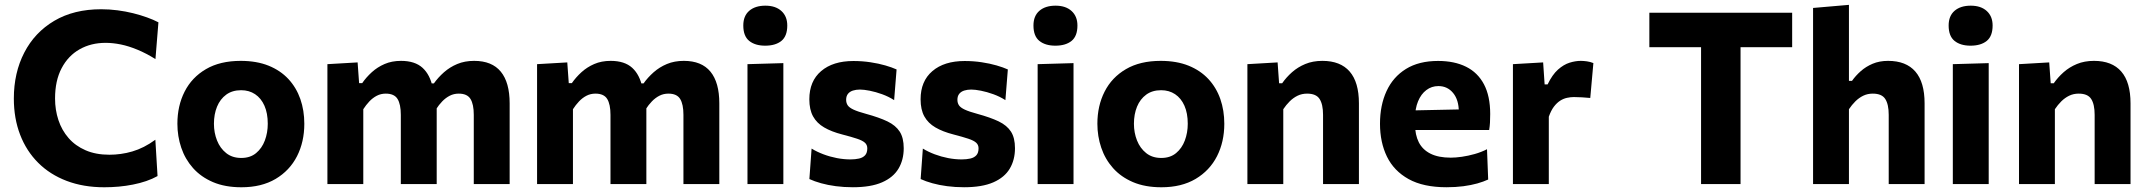

<svg xmlns="http://www.w3.org/2000/svg" viewBox="-20 -766 8939 799"><path d="M413.9 13.3Q327.2 13.3 257.5 -13.2Q187.8 -39.7 138.8 -88.7Q89.7 -137.8 63.7 -205.5Q37.6 -273.3 37.6 -355.9Q37.6 -463.2 81.1 -547.2Q124.5 -631.3 205.9 -679.4Q287.3 -727.5 401.1 -727.5Q435.6 -727.5 469.2 -723.1Q502.9 -718.7 533.9 -711Q564.8 -703.3 591.7 -693.6Q618.6 -684 639.3 -673.1L626.9 -520.1Q588.1 -544.3 551.9 -559.2Q515.8 -574.2 482.7 -581Q449.5 -587.7 419.4 -587.7Q358.7 -587.7 311.2 -560.8Q263.6 -533.9 236.4 -482.1Q209.1 -430.4 209.1 -356.1Q209.1 -308.7 223.1 -266.3Q237.1 -224 265.3 -191.6Q293.4 -159.2 336 -140.7Q378.5 -122.1 435.5 -122.1Q458.8 -122.1 482.6 -125.4Q506.4 -128.6 530.5 -135.7Q554.6 -142.7 578.7 -154.9Q602.7 -167.1 626.5 -184.5L635.6 -33.3Q614.2 -21.3 588.1 -12.4Q562 -3.5 533.3 2.1Q504.7 7.8 474.4 10.6Q444.1 13.3 413.9 13.3Z M984.7 13.3Q916.6 13.3 866.4 -8.1Q816.2 -29.6 783.3 -66.6Q750.4 -103.6 734.3 -151.3Q718.2 -198.9 718.2 -251Q718.2 -325.6 748.3 -384.8Q778.4 -444 837.1 -478.3Q895.8 -512.7 981.6 -512.7Q1047.7 -512.7 1097.4 -492.8Q1147 -472.8 1180.2 -437.1Q1213.3 -401.3 1229.9 -353.8Q1246.4 -306.2 1246.4 -251Q1246.4 -175.7 1216 -115.9Q1185.5 -56.2 1126.9 -21.4Q1068.3 13.3 984.7 13.3ZM984.1 -108.7Q1021.3 -108.7 1045.7 -128.9Q1070.1 -149.1 1082.2 -181.5Q1094.3 -213.9 1094.3 -251Q1094.3 -294.8 1080.5 -326Q1066.6 -357.3 1041.6 -374Q1016.7 -390.6 983.5 -390.6Q946.7 -390.6 921.5 -372.2Q896.2 -353.7 883.2 -322.1Q870.3 -290.5 870.3 -251Q870.3 -213.9 883.1 -181.5Q895.9 -149.1 921.3 -128.9Q946.6 -108.7 984.1 -108.7Z M1342.5 0Q1342.5 -53.7 1342.5 -103.8Q1342.5 -154 1342.5 -216V-266Q1342.5 -323.3 1342.5 -381.3Q1342.5 -439.4 1342.5 -499L1468.2 -506.3L1474.4 -420H1487.2Q1503.9 -444.2 1527 -465.3Q1550.2 -486.5 1580.4 -499.6Q1610.6 -512.7 1648.9 -512.7Q1706.7 -512.7 1738.4 -483.8Q1770 -454.9 1780.9 -401L1791.2 -399.5Q1794.2 -385.1 1795.7 -369.3Q1797.3 -353.5 1797.3 -335.9Q1797.3 -303 1797.3 -274.7Q1797.3 -246.4 1797.3 -216Q1797.3 -155.1 1797.3 -104.4Q1797.3 -53.7 1797.3 0H1648Q1648 -53.7 1648 -103.5Q1648 -153.3 1648 -208V-288.1Q1648 -331.9 1634.4 -354.1Q1620.7 -376.4 1585.4 -376.4Q1565.1 -376.4 1548.1 -367.6Q1531 -358.7 1517 -343.9Q1503 -329 1491.8 -311.5V-208Q1491.8 -152.1 1491.8 -102.9Q1491.8 -53.7 1491.8 0ZM1951.6 0Q1951.6 -53.7 1951.6 -103.5Q1951.6 -153.3 1951.6 -208V-288.1Q1951.6 -331.9 1938 -354.1Q1924.3 -376.4 1889.1 -376.4Q1868.7 -376.4 1851.7 -367.7Q1834.6 -358.9 1820.4 -344.2Q1806.1 -329.4 1794.8 -311.5L1772.7 -418.9H1785.6Q1803.3 -443.7 1827.4 -465.1Q1851.5 -486.5 1882.7 -499.6Q1913.9 -512.7 1953.2 -512.7Q2027.3 -512.7 2064.1 -467.7Q2100.9 -422.8 2100.9 -335.9Q2100.9 -303 2100.9 -274.7Q2100.9 -246.4 2100.9 -216Q2100.9 -155.1 2100.9 -104.4Q2100.9 -53.7 2100.9 0Z M2215 0Q2215 -53.7 2215 -103.8Q2215 -154 2215 -216V-266Q2215 -323.3 2215 -381.3Q2215 -439.4 2215 -499L2340.7 -506.3L2346.9 -420H2359.7Q2376.4 -444.2 2399.5 -465.3Q2422.7 -486.5 2452.9 -499.6Q2483.1 -512.7 2521.4 -512.7Q2579.2 -512.7 2610.9 -483.8Q2642.5 -454.9 2653.4 -401L2663.7 -399.5Q2666.7 -385.1 2668.2 -369.3Q2669.8 -353.5 2669.8 -335.9Q2669.8 -303 2669.8 -274.7Q2669.8 -246.4 2669.8 -216Q2669.8 -155.1 2669.8 -104.4Q2669.8 -53.7 2669.8 0H2520.5Q2520.5 -53.7 2520.5 -103.5Q2520.5 -153.3 2520.5 -208V-288.1Q2520.5 -331.9 2506.9 -354.1Q2493.2 -376.4 2457.9 -376.4Q2437.6 -376.4 2420.6 -367.6Q2403.5 -358.7 2389.5 -343.9Q2375.5 -329 2364.3 -311.5V-208Q2364.3 -152.1 2364.3 -102.9Q2364.3 -53.7 2364.3 0ZM2824.1 0Q2824.1 -53.7 2824.1 -103.5Q2824.1 -153.3 2824.1 -208V-288.1Q2824.1 -331.9 2810.5 -354.1Q2796.8 -376.4 2761.6 -376.4Q2741.2 -376.4 2724.2 -367.7Q2707.1 -358.9 2692.9 -344.2Q2678.6 -329.4 2667.3 -311.5L2645.2 -418.9H2658.1Q2675.8 -443.7 2699.9 -465.1Q2724 -486.5 2755.2 -499.6Q2786.4 -512.7 2825.7 -512.7Q2899.8 -512.7 2936.6 -467.7Q2973.4 -422.8 2973.4 -335.9Q2973.4 -303 2973.4 -274.7Q2973.4 -246.4 2973.4 -216Q2973.4 -155.1 2973.4 -104.4Q2973.4 -53.7 2973.4 0Z M3090.6 0Q3090.6 -53.7 3090.6 -103.8Q3090.6 -154 3090.6 -216V-266Q3090.6 -315.5 3090.6 -354.8Q3090.6 -394 3090.6 -428.7Q3090.6 -463.3 3090.6 -499L3239.9 -503.3Q3239.9 -467.3 3239.9 -431.9Q3239.9 -396.6 3239.9 -356.6Q3239.9 -316.7 3239.9 -266V-216Q3239.9 -154 3239.9 -103.8Q3239.9 -53.7 3239.9 0ZM3164.2 -575.9Q3122.6 -575.9 3097.9 -595.7Q3073.2 -615.6 3073.2 -659.9Q3073.2 -699.8 3097.9 -721.1Q3122.6 -742.4 3165.2 -742.4Q3207.5 -742.4 3231.8 -720.2Q3256.2 -698 3256.2 -659.9Q3256.2 -615.6 3231.7 -595.7Q3207.1 -575.9 3164.2 -575.9Z M3529.1 13.2Q3492 13.2 3458.6 8.8Q3425.1 4.4 3397.2 -3.4Q3369.2 -11.2 3348.2 -20.9L3357.4 -147.7Q3379.6 -134.1 3406.7 -123.9Q3433.8 -113.7 3462.8 -108.1Q3491.7 -102.6 3519.2 -102.6Q3538.8 -102.6 3554.8 -106.2Q3570.8 -109.8 3580 -119.8Q3589.2 -129.7 3589.2 -148.9Q3589.2 -163 3579.4 -172Q3569.5 -181.1 3546.7 -188.7Q3524 -196.3 3484.7 -206.5Q3440.1 -217.9 3409.7 -235.7Q3379.2 -253.4 3363.6 -281.6Q3348 -309.7 3348 -352.8Q3348 -428.3 3397.2 -470.2Q3446.3 -512.1 3531.4 -512.1Q3568.6 -512.1 3602.5 -506.9Q3636.4 -501.8 3664.3 -493.7Q3692.1 -485.6 3711.1 -477L3700.9 -349.3Q3677.9 -364.1 3650.9 -373.9Q3623.9 -383.6 3599.3 -388.5Q3574.7 -393.3 3558.7 -393.3Q3542.5 -393.3 3529.3 -389.1Q3516.2 -384.8 3508.7 -375.4Q3501.2 -365.9 3501.2 -350.7Q3501.2 -337.6 3507.6 -327.9Q3514 -318.2 3532 -309.8Q3549.9 -301.4 3584.4 -292.1Q3638.3 -277.4 3673 -260.8Q3707.6 -244.1 3724.2 -218.1Q3740.8 -192.2 3740.8 -149.2Q3740.8 -100.8 3719.1 -64.3Q3697.4 -27.7 3650.8 -7.3Q3604.2 13.2 3529.1 13.2Z M3992.1 13.2Q3955 13.2 3921.6 8.8Q3888.1 4.4 3860.2 -3.4Q3832.2 -11.2 3811.2 -20.9L3820.4 -147.7Q3842.6 -134.1 3869.7 -123.9Q3896.8 -113.7 3925.8 -108.1Q3954.7 -102.6 3982.2 -102.6Q4001.8 -102.6 4017.8 -106.2Q4033.8 -109.8 4043 -119.8Q4052.2 -129.7 4052.2 -148.9Q4052.2 -163 4042.4 -172Q4032.5 -181.1 4009.7 -188.7Q3987 -196.3 3947.7 -206.5Q3903.1 -217.9 3872.7 -235.7Q3842.2 -253.4 3826.6 -281.6Q3811 -309.7 3811 -352.8Q3811 -428.3 3860.2 -470.2Q3909.3 -512.1 3994.4 -512.1Q4031.6 -512.1 4065.5 -506.9Q4099.4 -501.8 4127.3 -493.7Q4155.1 -485.6 4174.1 -477L4163.9 -349.3Q4140.9 -364.1 4113.9 -373.9Q4086.9 -383.6 4062.3 -388.5Q4037.7 -393.3 4021.7 -393.3Q4005.5 -393.3 3992.3 -389.1Q3979.2 -384.8 3971.7 -375.4Q3964.2 -365.9 3964.2 -350.7Q3964.2 -337.6 3970.6 -327.9Q3977 -318.2 3995 -309.8Q4012.9 -301.4 4047.4 -292.1Q4101.3 -277.4 4136 -260.8Q4170.6 -244.1 4187.2 -218.1Q4203.8 -192.2 4203.8 -149.2Q4203.8 -100.8 4182.1 -64.3Q4160.4 -27.7 4113.8 -7.3Q4067.2 13.2 3992.1 13.2Z M4298.1 0Q4298.1 -53.7 4298.1 -103.8Q4298.1 -154 4298.1 -216V-266Q4298.1 -315.5 4298.1 -354.8Q4298.1 -394 4298.1 -428.7Q4298.1 -463.3 4298.1 -499L4447.4 -503.3Q4447.4 -467.3 4447.4 -431.9Q4447.4 -396.6 4447.4 -356.6Q4447.4 -316.7 4447.4 -266V-216Q4447.4 -154 4447.4 -103.8Q4447.4 -53.7 4447.4 0ZM4371.7 -575.9Q4330.1 -575.9 4305.4 -595.7Q4280.7 -615.6 4280.7 -659.9Q4280.7 -699.8 4305.4 -721.1Q4330.1 -742.4 4372.7 -742.4Q4415 -742.4 4439.3 -720.2Q4463.7 -698 4463.7 -659.9Q4463.7 -615.6 4439.2 -595.7Q4414.6 -575.9 4371.7 -575.9Z M4813.2 13.3Q4745.1 13.3 4694.9 -8.1Q4644.7 -29.6 4611.8 -66.6Q4578.9 -103.6 4562.8 -151.3Q4546.7 -198.9 4546.7 -251Q4546.7 -325.6 4576.8 -384.8Q4606.9 -444 4665.6 -478.3Q4724.3 -512.7 4810.1 -512.7Q4876.2 -512.7 4925.9 -492.8Q4975.5 -472.8 5008.7 -437.1Q5041.8 -401.3 5058.4 -353.8Q5074.9 -306.2 5074.9 -251Q5074.9 -175.7 5044.5 -115.9Q5014 -56.2 4955.4 -21.4Q4896.8 13.3 4813.2 13.3ZM4812.6 -108.7Q4849.8 -108.7 4874.2 -128.9Q4898.6 -149.1 4910.7 -181.5Q4922.8 -213.9 4922.8 -251Q4922.8 -294.8 4909 -326Q4895.1 -357.3 4870.1 -374Q4845.2 -390.6 4812 -390.6Q4775.2 -390.6 4750 -372.2Q4724.7 -353.7 4711.7 -322.1Q4698.8 -290.5 4698.8 -251Q4698.8 -213.9 4711.6 -181.5Q4724.4 -149.1 4749.8 -128.9Q4775.1 -108.7 4812.6 -108.7Z M5171 0Q5171 -53.7 5171 -103.8Q5171 -154 5171 -216V-266Q5171 -323.3 5171 -381.3Q5171 -439.4 5171 -499L5296.7 -506.3L5302.9 -419.6H5315.7Q5332.6 -444 5356.5 -465.3Q5380.3 -486.5 5411.8 -499.6Q5443.2 -512.7 5483.1 -512.7Q5558.1 -512.7 5596.6 -468.3Q5635.1 -423.9 5635.1 -335.9Q5635.1 -303 5635.1 -274.7Q5635.1 -246.4 5635.1 -216Q5635.1 -155.1 5635.1 -104.4Q5635.1 -53.7 5635.1 0H5485.8Q5485.8 -53.7 5485.8 -103.5Q5485.8 -153.3 5485.8 -208V-288.1Q5485.8 -331.9 5471.4 -354.1Q5457.1 -376.4 5419.4 -376.4Q5397.8 -376.4 5379.8 -367.7Q5361.8 -358.9 5347 -344.2Q5332.2 -329.4 5320.3 -311.5V-208Q5320.3 -152.1 5320.3 -102.9Q5320.3 -53.7 5320.3 0Z M5999.6 13.2Q5903 13.2 5841.8 -20.8Q5780.7 -54.8 5751.7 -114.3Q5722.8 -173.9 5722.8 -251Q5722.8 -327.8 5750 -386.8Q5777.1 -445.8 5830.9 -479.1Q5884.7 -512.4 5964.5 -512.4Q6032.6 -512.4 6081.1 -488.2Q6129.6 -464.1 6155.5 -415.1Q6181.4 -366.1 6181.4 -291.5Q6181.4 -271.4 6180.5 -255.8Q6179.6 -240.3 6177.1 -225L6048.8 -273.4Q6049.8 -280.1 6050.3 -287.1Q6050.8 -294.2 6050.8 -300.2Q6050.8 -350.3 6027.1 -379Q6003.4 -407.8 5965.8 -407.8Q5937.6 -407.8 5915.7 -391.2Q5893.7 -374.7 5881.2 -344.5Q5868.6 -314.3 5868.6 -273V-248.7Q5868.6 -204.8 5884.3 -173.8Q5900.1 -142.9 5933.1 -126.4Q5966.1 -109.9 6017.4 -109.9Q6037.3 -109.9 6063.5 -113.6Q6089.8 -117.4 6117.1 -125.1Q6144.5 -132.9 6168.1 -145L6173 -18.9Q6153.7 -10 6127.8 -2.6Q6101.8 4.7 6069.5 9Q6037.2 13.2 5999.6 13.2ZM5780.6 -225V-304.9L6090 -311.4L6177.1 -286.8V-225Z M6276 0Q6276 -53.7 6276 -103.8Q6276 -154 6276 -216V-266Q6276 -323.3 6276 -381.3Q6276 -439.4 6276 -499L6401.7 -506.3L6407.9 -414.7H6420.3Q6439.8 -455.2 6463.4 -476.3Q6487.1 -497.4 6511.7 -505.1Q6536.2 -512.7 6558.5 -512.7Q6569.8 -512.7 6584 -510.7Q6598.3 -508.7 6610.8 -503.5L6597.8 -358.3Q6578.5 -360 6563.1 -361Q6547.6 -362.1 6529.8 -362.1Q6515.9 -362.1 6501.2 -358.9Q6486.4 -355.8 6472.6 -347Q6458.7 -338.1 6446.5 -322.1Q6434.4 -306 6425.3 -280.3V-208Q6425.3 -152.1 6425.3 -102.9Q6425.3 -53.7 6425.3 0Z M7058.9 0Q7058.9 -57.6 7058.9 -111.6Q7058.9 -165.5 7058.9 -232.4V-448.4Q7058.9 -517.6 7058.9 -573Q7058.9 -628.4 7058.9 -687L7121.1 -569.6H7026.7Q6970 -569.6 6926.5 -569.6Q6882.9 -569.6 6843.7 -569.6V-713H7438V-569.6Q7399 -569.6 7355.4 -569.6Q7311.8 -569.6 7255 -569.6H7160.6L7223.2 -687Q7223.2 -628.4 7223.2 -573Q7223.2 -517.6 7223.2 -448.4V-232.4Q7223.2 -165.5 7223.2 -111.6Q7223.2 -57.6 7223.2 0Z M7525 0Q7525 -53.7 7525 -103.8Q7525 -154 7525 -216V-493.4Q7525 -554.6 7525 -614.1Q7525 -673.7 7525 -732.9L7674.3 -745.8Q7674.3 -687.2 7674.3 -624.8Q7674.3 -562.3 7674.3 -493.4V-429.6H7687.1Q7702.1 -450.9 7723.5 -469.9Q7744.9 -488.9 7773.1 -500.8Q7801.3 -512.7 7837.1 -512.7Q7912.1 -512.7 7950.6 -468.3Q7989.1 -423.9 7989.1 -335.9Q7989.1 -303 7989.1 -274.7Q7989.1 -246.4 7989.1 -216Q7989.1 -155.1 7989.1 -104.4Q7989.1 -53.7 7989.1 0H7839.8Q7839.8 -53.7 7839.8 -103.5Q7839.8 -153.3 7839.8 -208V-288.1Q7839.8 -331.9 7825.4 -354.1Q7811.1 -376.4 7773.4 -376.4Q7751.8 -376.4 7733.8 -367.7Q7715.8 -358.9 7701 -344.2Q7686.2 -329.4 7674.3 -311.5V-208Q7674.3 -152.1 7674.3 -102.9Q7674.3 -53.7 7674.3 0Z M8106.6 0Q8106.6 -53.7 8106.6 -103.8Q8106.6 -154 8106.6 -216V-266Q8106.6 -315.5 8106.6 -354.8Q8106.6 -394 8106.6 -428.7Q8106.6 -463.3 8106.6 -499L8255.9 -503.3Q8255.9 -467.3 8255.9 -431.9Q8255.9 -396.6 8255.9 -356.6Q8255.9 -316.7 8255.9 -266V-216Q8255.9 -154 8255.9 -103.8Q8255.9 -53.7 8255.9 0ZM8180.2 -575.9Q8138.6 -575.9 8113.9 -595.7Q8089.2 -615.6 8089.2 -659.9Q8089.2 -699.8 8113.9 -721.1Q8138.6 -742.4 8181.2 -742.4Q8223.5 -742.4 8247.8 -720.2Q8272.2 -698 8272.2 -659.9Q8272.2 -615.6 8247.7 -595.7Q8223.1 -575.9 8180.2 -575.9Z M8382 0Q8382 -53.7 8382 -103.8Q8382 -154 8382 -216V-266Q8382 -323.3 8382 -381.3Q8382 -439.4 8382 -499L8507.7 -506.3L8513.9 -419.6H8526.7Q8543.6 -444 8567.5 -465.3Q8591.3 -486.5 8622.8 -499.6Q8654.2 -512.7 8694.1 -512.7Q8769.1 -512.7 8807.6 -468.3Q8846.1 -423.9 8846.1 -335.9Q8846.1 -303 8846.1 -274.7Q8846.1 -246.4 8846.1 -216Q8846.1 -155.1 8846.1 -104.4Q8846.1 -53.7 8846.1 0H8696.8Q8696.8 -53.7 8696.8 -103.5Q8696.8 -153.3 8696.8 -208V-288.1Q8696.8 -331.9 8682.4 -354.1Q8668.1 -376.4 8630.4 -376.4Q8608.8 -376.4 8590.8 -367.7Q8572.8 -358.9 8558 -344.2Q8543.2 -329.4 8531.3 -311.5V-208Q8531.3 -152.1 8531.3 -102.9Q8531.3 -53.7 8531.3 0Z"/></svg>

Font: Commissioner Thin
Style: Regular
Weight: 100
Designer: Kostas Bartsokas
Foundry: Kostas Bartsokas
Version: Version 1.001;gftools[0.9.23]